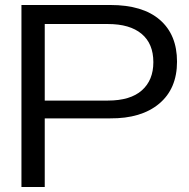

<svg xmlns="http://www.w3.org/2000/svg" viewBox="-20 -749 755 769"><path d="M65.9 0V-729H421.9Q551.8 -729 620.4 -669.4Q689 -609.9 689 -502Q689 -393.6 617.4 -333.7Q545.9 -273.9 420.9 -274.9H159.2V0ZM159.2 -346.2H412.1Q502 -346.2 548.1 -387Q594.2 -427.7 594.2 -500Q594.2 -574.2 547.1 -613.5Q500 -652.8 412.1 -652.8H159.2Z"/></svg>

Font: Lumene Sans Expanded
Style: Regular
Weight: 400
Width: 7
Designer: Deni Anggara
Version: Version 1.003;Glyphs 3.1.2 (3151)